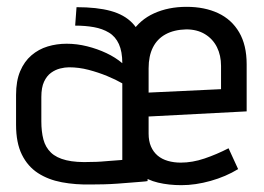

<svg xmlns="http://www.w3.org/2000/svg" viewBox="-20 -530 773 562"><path d="M338 -345Q318 -362 291.5 -374.5Q265 -387 235 -394.5Q205 -402 175 -402Q146 -402 119.5 -394Q93 -386 72 -368Q51 -350 39 -321.5Q27 -293 27 -252V-165Q27 -112 44 -77.5Q61 -43 91 -23.5Q121 -4 161 3.5Q201 11 247 10Q264 10 284 9.5Q304 9 324.5 7.5Q345 6 363 4.5Q381 3 394.5 2Q408 1 412 0V-294Q412 -355 401.5 -396.5Q391 -438 367.5 -462.5Q344 -487 304 -498Q264 -509 204 -509L200 -455Q230 -455 255 -450.5Q280 -446 299 -434.5Q318 -423 328 -401Q338 -379 338 -345ZM338 -286V-62Q338 -62 333.5 -61.5Q329 -61 320.5 -60.5Q312 -60 300.5 -59Q289 -58 275.5 -57Q262 -56 247 -56Q203 -54 174 -61Q145 -68 129 -83.5Q113 -99 107 -122Q101 -145 101 -175V-246Q101 -274 109 -291Q117 -308 129.5 -317Q142 -326 156 -329.5Q170 -333 182 -333Q211 -333 239.5 -325.5Q268 -318 293.5 -307.5Q319 -297 338 -286ZM415 -139V-189L702 -204V-342Q702 -398 680 -435.5Q658 -473 618.5 -491.5Q579 -510 526 -510Q473 -510 431 -491Q389 -472 365 -434Q341 -396 341 -339V-134Q341 -94 353.5 -66Q366 -38 388.5 -20.5Q411 -3 442.5 4.5Q474 12 511 12Q552 12 596.5 -0.5Q641 -13 677 -35L649 -96Q614 -78 578.5 -66Q543 -54 509 -54Q489 -54 471.5 -59Q454 -64 441.5 -74.5Q429 -85 422 -101Q415 -117 415 -139ZM627 -337V-269L415 -259V-330Q415 -366 427.5 -391Q440 -416 464.5 -429.5Q489 -443 525 -444Q557 -444 580 -430Q603 -416 615 -392Q627 -368 627 -337Z"/></svg>

Font: Advent Pro Medium
Style: Regular
Weight: 500
Designer: VivaRado, Andreas Kalpakidis
Foundry: VivaRado, Andreas Kalpakidis
Version: Version 3.000